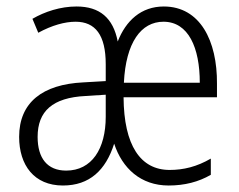

<svg xmlns="http://www.w3.org/2000/svg" viewBox="-20 -562 737 592"><path d="M485 -542C415 -542 368 -498 343 -434C329 -507 287 -542 216 -542C166 -542 118 -526 80 -504L98 -461C140 -484 180 -495 213 -495C274 -495 306 -454 306 -364V-312L237 -308C111 -302 39 -246 39 -140C39 -53 85 10 174 10C256 10 306 -37 332 -119C357 -43 414 10 500 10C549 10 592 -1 630 -23V-73C587 -48 546 -38 503 -38C413 -38 362 -114 361 -262H649V-304C650 -436 597 -542 485 -542ZM484 -495C561 -495 596 -415 596 -307H362C368 -431 415 -495 484 -495ZM244 -266 306 -270V-202C306 -103 263 -36 184 -36C126 -36 96 -74 96 -140C96 -219 142 -261 244 -266Z"/></svg>

Font: Noto Sans Myanmar Condensed Light
Style: Regular
Weight: 300
Width: 3
Designer: Monotype Design Team
Foundry: Monotype Imaging Inc.
Version: Version 2.107